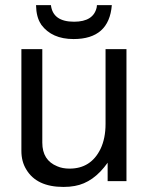

<svg xmlns="http://www.w3.org/2000/svg" viewBox="-20 -719 596 762"><path d="M123 -698.7H182.1Q189.9 -632.8 273.9 -632.8Q351.1 -632.8 363.8 -689.9L364.7 -698.7H423.8Q413.1 -564 272 -564Q186 -564 144 -620.6L142.1 -624Q124 -650.9 123 -698.7ZM481.9 0H407.2V-73.2Q351.1 5.9 276.9 19Q256.8 22.9 231.9 22.9Q125 22.9 84 -46.9Q64.9 -78.1 64.9 -120.1V-523.9H147.9V-152.8Q147.9 -83 207 -59.1Q228 -49.8 255.9 -49.8Q340.8 -49.8 378.9 -127.9Q398.9 -169.9 398.9 -227.1V-523.9H481.9Z"/></svg>

Font: SolaimanLipi
Style: Normal
Weight: 400
Designer: Solaiman Karim
Foundry: Al Mamun Sumon
Version: Version 2.000